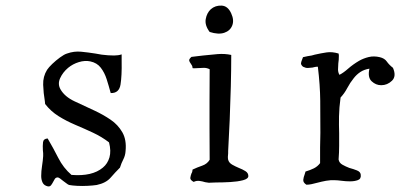

<svg xmlns="http://www.w3.org/2000/svg" viewBox="-20 -652 1490 685"><path d="M428 -113Q427 -97 420 -83.5Q413 -70 408 -54Q391 -37 374.5 -18Q358 1 325 8Q312 10 292.5 11Q273 12 255 11Q237 10 227 8Q223 7 217.5 2.5Q212 -2 206 -6Q200 -11 194.5 -15Q189 -19 186 -19Q179 -19 175.5 -13.5Q172 -8 169 -2Q166 4 162 9Q158 14 151 13Q137 10 132 -0.5Q127 -11 127 -24Q127 -41 130 -60Q133 -79 134 -95Q134 -100 134 -105.5Q134 -111 133 -116Q132 -132 133.5 -144.5Q135 -157 150 -158Q170 -124 188 -88.5Q206 -53 235 -28Q309 -22 347 -54Q364 -68 370.5 -90.5Q377 -113 369 -144Q343 -164 312 -178.5Q281 -193 249 -206.5Q217 -220 189 -237.5Q161 -255 141 -281Q141 -284 140 -291Q135 -320 134 -349.5Q133 -379 148 -403Q154 -412 166.5 -424Q179 -436 194 -447Q209 -458 219 -461Q244 -470 269.5 -467.5Q295 -465 320 -461Q326 -460 331.5 -459Q337 -458 343 -457Q366 -454 387 -454Q402 -454 414 -458Q414 -451 414 -445Q414 -439 414 -433Q415 -382 410 -350.5Q405 -319 375 -320Q368 -346 360.5 -369.5Q353 -393 339.5 -410.5Q326 -428 302 -433Q283 -437 261.5 -430.5Q240 -424 223 -410Q204 -394 194.5 -373Q185 -352 196 -333Q211 -307 246 -290.5Q281 -274 318 -257Q348 -243 374.5 -225Q401 -207 416.5 -180Q432 -153 428 -113Z M866 -24Q866 -14 847 -9Q828 -4 801.5 -2.5Q775 -1 751 -1Q744 -1 737 -0.5Q730 0 725 0Q722 0 712 -2Q703 -5 692 -6.5Q681 -8 671 -3Q658 -10 659 -17.5Q660 -25 663 -33Q665 -36 666 -40Q667 -44 667 -47Q684 -55 701.5 -61Q719 -67 728 -82Q728 -141 727.5 -191.5Q727 -242 727.5 -293.5Q728 -345 728 -405Q718 -410 707.5 -410Q697 -410 687 -409Q681 -409 676 -408.5Q671 -408 667 -409Q667 -414 665 -418Q663 -422 660 -426Q656 -431 655 -436Q654 -441 663 -449Q673 -450 683.5 -451.5Q694 -453 705 -454Q731 -457 756.5 -459Q782 -461 805 -456V-454Q805 -404 803.5 -344Q802 -284 799.5 -224Q797 -164 794 -113Q794 -111 794 -105Q793 -99 793 -92.5Q793 -86 794 -82Q797 -71 808.5 -64.5Q820 -58 832 -53Q845 -48 855.5 -41.5Q866 -35 866 -24ZM805 -604Q816 -580 808.5 -561Q801 -542 780 -535Q759 -528 728 -538Q710 -562 714 -584Q718 -606 732 -619Q748 -633 770.5 -632Q793 -631 805 -604Z M1382 -410Q1395 -380 1378.5 -364Q1362 -348 1340 -348Q1321 -348 1306 -362Q1291 -376 1298 -407Q1279 -404 1265.5 -395Q1252 -386 1242 -373Q1229 -357 1219 -338Q1209 -319 1195 -304Q1190 -267 1189.5 -236.5Q1189 -206 1190 -177Q1190 -155 1190 -132Q1190 -109 1188 -83Q1190 -71 1201.5 -64.5Q1213 -58 1226 -53Q1241 -49 1253.5 -44Q1266 -39 1267 -29Q1269 -14 1257 -9.5Q1245 -5 1229 -5Q1214 -5 1199 -7Q1184 -9 1176 -9Q1159 -10 1143 -7Q1127 -4 1112 0Q1101 3 1091.5 5Q1082 7 1073 7Q1061 -1 1062 -10.5Q1063 -20 1067 -30Q1069 -37 1070 -40Q1087 -45 1100 -51.5Q1113 -58 1122 -70Q1122 -100 1122 -126.5Q1122 -153 1123 -178Q1123 -238 1122.5 -293Q1122 -348 1114 -414Q1108 -414 1103.5 -413Q1099 -412 1095 -411Q1086 -410 1078.5 -409.5Q1071 -409 1061 -414Q1053 -421 1054 -427Q1055 -433 1058 -440Q1060 -445 1061 -448Q1069 -450 1077 -451.5Q1085 -453 1092 -454Q1096 -455 1103 -457Q1125 -462 1145 -465Q1165 -468 1188 -461Q1188 -460 1188.5 -458Q1189 -456 1189 -454Q1189 -446 1188.5 -439Q1188 -432 1187 -426Q1186 -414 1186 -404Q1186 -394 1191 -385Q1205 -392 1222 -407Q1239 -422 1261 -435Q1277 -444 1295.5 -448.5Q1314 -453 1335 -448Q1352 -444 1360 -432.5Q1368 -421 1382 -410Z"/></svg>

Font: Yuji Syuku
Style: Regular
Weight: 400
Designer: Kataoka Yuji
Foundry: Kinuta Font Factory
Version: Version 3.002